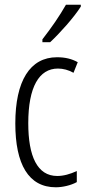

<svg xmlns="http://www.w3.org/2000/svg" viewBox="-20 -785 370 815"><path d="M323 -757V-765H260C232 -716 201 -671 160 -618V-606H193C233 -643 294 -711 323 -757ZM217 10C245 10 281 2 306 -12V-59C278 -46 250 -38 223 -38C138 -38 100 -122 100 -262C100 -416 146 -494 226 -494C248 -494 271 -488 292 -476L310 -521C285 -535 257 -542 222 -542C107 -542 45 -441 45 -261C45 -88 101 10 217 10Z"/></svg>

Font: Noto Sans Lao Looped ExtraCondensed Light
Style: Regular
Weight: 300
Width: 2
Designer: Mark Frömberg, Ben Mitchell
Foundry: The Fontpad Ltd
Version: Version 1.002